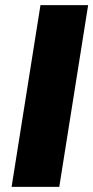

<svg xmlns="http://www.w3.org/2000/svg" viewBox="-20 -725 362 745"><path d="M25 0 137 -705H322L210 0Z"/></svg>

Font: Mulish ExtraLight Black
Style: Italic
Weight: 900
Italic angle: -9°
Version: Version 3.603